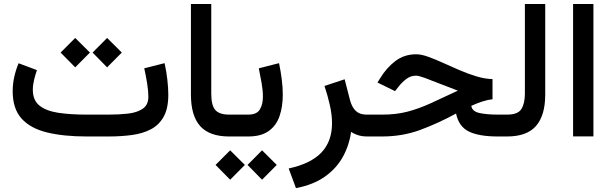

<svg xmlns="http://www.w3.org/2000/svg" viewBox="-20 -698 3126 982"><path d="M536.1 0H422.9Q304.7 0 220 -20.8Q135.3 -41.5 90.1 -91.8Q44.9 -142.1 44.9 -231.4Q44.9 -269.5 53.2 -305.9Q61.5 -342.3 75.2 -374.5L168.9 -339.4Q161.1 -317.4 154.5 -290.3Q147.9 -263.2 147.9 -238.8Q147.9 -185.5 181.6 -158.2Q215.3 -130.9 277.1 -121.3Q338.9 -111.8 422.9 -111.8H537.1Q588.4 -111.8 634.5 -116.9Q680.7 -122.1 709.7 -141.6Q738.8 -161.1 738.8 -203.6Q738.8 -233.4 732.4 -272.5Q726.1 -311.5 717.8 -348.6L821.8 -375Q831.1 -333.5 835.9 -290.8Q840.8 -248 840.8 -213.4Q840.8 -144 817.4 -101.6Q793.9 -59.1 752.4 -37.1Q710.9 -15.1 655.5 -7.6Q600.1 0 536.1 0ZM527.8 -503.9 603 -429.2 527.8 -353.5 453.6 -429.2ZM364.7 -503.9 439.9 -429.2 364.7 -353.5 290 -429.2Z M956.5 -677.7H1060.5V-219.7Q1060.5 -158.7 1081.3 -135.3Q1102.1 -111.8 1151.9 -111.8H1164.1V0H1151.9Q1051.8 0 1004.2 -52.7Q956.5 -105.5 956.5 -214.8Z M1249.5 0H1143.6V-111.8H1249.5Q1293 -111.8 1308.8 -137.7Q1324.7 -163.6 1324.7 -203.6Q1324.7 -235.8 1317.9 -273.7Q1311 -311.5 1303.7 -348.6L1407.2 -375Q1416 -332.5 1421.1 -292Q1426.3 -251.5 1426.3 -213.9Q1426.3 -152.3 1409.7 -104Q1393.1 -55.7 1354.2 -27.8Q1315.4 0 1249.5 0ZM1320.3 70.8 1395.5 145.5 1320.3 221.2 1246.1 145.5ZM1157.2 70.8 1232.4 145.5 1157.2 221.2 1082.5 145.5Z M1859.4 0Q1831.1 0 1809.8 -7.1Q1788.6 -14.2 1775.9 -23.4Q1766.1 45.4 1733.4 104.5Q1700.7 163.6 1641.8 205.3Q1583 247.1 1493.7 264.2L1456.5 163.6Q1569.8 139.2 1624 82Q1678.2 24.9 1678.2 -67.9Q1678.2 -110.8 1667 -160.6Q1655.8 -210.4 1639.6 -258.3L1742.7 -292.5L1770 -186.5Q1779.8 -149.4 1799.8 -130.6Q1819.8 -111.8 1854 -111.8H1872.6V0Z M2499 -293.5V-190.4Q2475.1 -188 2446.5 -178.7Q2418 -169.4 2390.6 -156.7Q2394.5 -128.4 2431.9 -120.1Q2469.2 -111.8 2527.3 -111.8H2554.2V0H2525.4Q2430.2 0 2378.4 -25.1Q2326.7 -50.3 2312.5 -117.2Q2218.8 -66.4 2128.4 -33.2Q2038.1 0 1934.6 0H1853V-111.8H1936Q2006.8 -111.8 2064.5 -127Q2122.1 -142.1 2182.6 -169.7Q2243.2 -197.3 2321.8 -234.4Q2273.9 -252 2229.7 -269.8Q2185.5 -287.6 2153.3 -299.3Q2121.1 -311 2108.4 -311Q2080.1 -311 2057.9 -293.9Q2035.6 -276.9 2019 -255.4L2000.5 -231.9L1910.6 -275.9L1924.3 -297.9Q1957.5 -352.1 2002.7 -386.2Q2047.9 -420.4 2108.9 -420.4Q2134.3 -420.4 2169.2 -408Q2204.1 -395.5 2244.9 -377Q2285.6 -358.4 2329.3 -339.6Q2373 -320.8 2416.3 -307.6Q2459.5 -294.4 2499 -293.5Z M2534.7 -111.8H2573.7Q2629.4 -111.8 2647 -140.9Q2664.6 -169.9 2664.6 -219.2V-677.7H2768.6V-214.4Q2768.6 -108.4 2721.9 -54.2Q2675.3 0 2573.2 0H2534.7Z M3015.1 -677.7V-0.5H2911.1V-677.7Z"/></svg>

Font: Vazirmatn UI Medium
Style: Regular
Weight: 500
Designer: Saber Rastikerdar
Foundry: Saber Rastikerdar
Version: Version 33.003